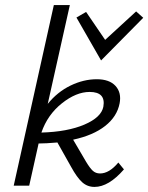

<svg xmlns="http://www.w3.org/2000/svg" viewBox="-20 -731 584 756"><path d="M374 -48Q410 -48 446 -91L468 -64Q408 5 352 5Q324 5 303.5 -13.5Q283 -32 260 -74L206 -170Q160 -166 132 -166L95 0H34L192 -711H255L168 -322Q206 -369 257.5 -394Q309 -419 361 -419Q411 -419 435 -392.5Q459 -366 451 -324Q441 -272 394 -235Q347 -198 268 -181L319 -94Q334 -69 345.5 -58.5Q357 -48 374 -48ZM544 -661 378 -493 281 -662 319 -684 394 -574 516 -686ZM333 -369Q280 -369 223.5 -324Q167 -279 143 -209Q246 -212 312.5 -240.5Q379 -269 387 -311Q397 -369 333 -369Z"/></svg>

Font: EauTest
Style: Italic
Weight: 400
Italic angle: -12°
Designer: Christian Thalmann (Catharsis Fonts)
Version: Version 0.001;PS 000.001;hotconv 1.0.88;makeotf.lib2.5.64775